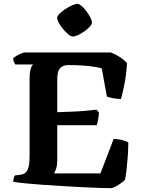

<svg xmlns="http://www.w3.org/2000/svg" viewBox="-20 -976 742 996"><path d="M556 0Q535.5 0 496.2 -1.2Q457 -2.5 407 -5Q357 -7.5 303.8 -10.8Q250.5 -14 200.2 -17.5Q150 -21 110.2 -25Q70.5 -29 48.5 -33Q48.5 -43 51.5 -52.5Q54.5 -62 57.5 -66L86.5 -69.5Q104 -72 114 -81.8Q124 -91.5 128.8 -112.2Q133.5 -133 133.5 -167.5V-564.5Q133.5 -595 137.2 -611.2Q141 -627.5 145.8 -634.2Q150.5 -641 151 -641.5H59.5Q56 -646 52.5 -654.5Q49 -663 48 -673Q54 -679.5 66.2 -686.8Q78.5 -694 91.2 -699Q104 -704 109.5 -704H555Q577.5 -695.5 601.2 -680.2Q625 -665 639 -648Q634.5 -584 624.8 -535.5Q615 -487 607.5 -462.5Q587 -462.5 567 -466.5Q547 -470.5 534.5 -475L508 -621Q495.5 -625.5 471.5 -629.2Q447.5 -633 413.5 -635.8Q379.5 -638.5 337 -638.5Q312 -638.5 298.8 -628.5Q285.5 -618.5 281.2 -601.5Q277 -584.5 277 -564.5V-394Q319.5 -395.5 353.8 -396.8Q388 -398 419 -400.8Q450 -403.5 480.5 -407L493.5 -392Q491.5 -369 488.5 -353Q485.5 -337 481.5 -326.5H277V-142Q277 -119 271.2 -101.2Q265.5 -83.5 260 -76.5H501L569.5 -255Q594 -255 616 -248.8Q638 -242.5 645.5 -237.5Q645.5 -203.5 643 -167.2Q640.5 -131 636.8 -98.5Q633 -66 628.5 -44Q622.5 -36 607.8 -25.8Q593 -15.5 578.5 -7.8Q564 0 556 0ZM357 -786.5Q348.5 -786.5 335 -797.5Q321.5 -808.5 308.2 -824.2Q295 -840 285.8 -856.1Q276.5 -872.2 276.5 -883Q276.5 -892.5 288.8 -905Q301 -917.5 318.8 -929Q336.5 -940.5 353.7 -948.2Q370.8 -956 381.5 -956Q390.8 -956 403.6 -945Q416.3 -934 428.5 -917.7Q440.7 -901.5 448.9 -885.2Q457 -869 457 -858.4Q457 -850.2 445.9 -837.9Q434.8 -825.5 418.4 -813.8Q402 -802 385.4 -794.2Q368.8 -786.5 357 -786.5Z"/></svg>

Font: Texturina Medium
Style: Regular
Weight: 500
Designer: Guillermo Torres Carreño
Foundry: Omnibus-Type
Version: Version 1.003